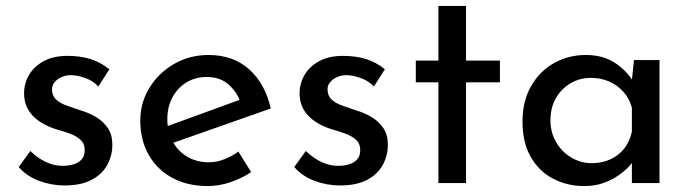

<svg xmlns="http://www.w3.org/2000/svg" viewBox="-20 -616 2319 646"><path d="M197 8Q153 8 111.5 -7.5Q70 -23 43 -54L82 -108Q108 -83 135.5 -70.5Q163 -58 190 -58Q210 -58 227 -63Q244 -68 254.5 -79.5Q265 -91 265 -111Q265 -133 250.5 -146Q236 -159 213.5 -167Q191 -175 166 -182Q115 -199 88 -229Q61 -259 61 -302Q61 -335 77.5 -363.5Q94 -392 126.5 -410Q159 -428 207 -428Q250 -428 284 -417.5Q318 -407 348 -383L311 -325Q293 -344 268 -353Q243 -362 223 -363Q206 -364 190.5 -358Q175 -352 165 -341Q155 -330 155 -315Q155 -294 169 -281Q183 -268 205.5 -260.5Q228 -253 250 -245Q281 -236 305 -221Q329 -206 343.5 -184Q358 -162 358 -129Q358 -92 340.5 -60.5Q323 -29 287.5 -10.5Q252 8 197 8Z M680 10Q609 10 558 -18.5Q507 -47 479.5 -96.5Q452 -146 452 -210Q452 -271 483 -321Q514 -371 566 -401Q618 -431 682 -431Q764 -431 818 -383Q872 -335 891 -251L550 -131L528 -186L808 -288L788 -275Q776 -308 748 -332.5Q720 -357 675 -357Q637 -357 607 -338.5Q577 -320 560 -288Q543 -256 543 -215Q543 -172 561 -139.5Q579 -107 610.5 -88.5Q642 -70 682 -70Q709 -70 734.5 -80Q760 -90 782 -106L825 -37Q794 -16 755.5 -3Q717 10 680 10Z M1124 8Q1080 8 1038.5 -7.5Q997 -23 970 -54L1009 -108Q1035 -83 1062.5 -70.5Q1090 -58 1117 -58Q1137 -58 1154 -63Q1171 -68 1181.5 -79.5Q1192 -91 1192 -111Q1192 -133 1177.5 -146Q1163 -159 1140.5 -167Q1118 -175 1093 -182Q1042 -199 1015 -229Q988 -259 988 -302Q988 -335 1004.5 -363.5Q1021 -392 1053.5 -410Q1086 -428 1134 -428Q1177 -428 1211 -417.5Q1245 -407 1275 -383L1238 -325Q1220 -344 1195 -353Q1170 -362 1150 -363Q1133 -364 1117.5 -358Q1102 -352 1092 -341Q1082 -330 1082 -315Q1082 -294 1096 -281Q1110 -268 1132.5 -260.5Q1155 -253 1177 -245Q1208 -236 1232 -221Q1256 -206 1270.5 -184Q1285 -162 1285 -129Q1285 -92 1267.5 -60.5Q1250 -29 1214.5 -10.5Q1179 8 1124 8Z M1455 -596H1548V-412H1662V-339H1548V0H1455V-339H1379V-412H1455Z M1946 10Q1888 10 1840.5 -15Q1793 -40 1765.5 -88.5Q1738 -137 1738 -207Q1738 -276 1767 -326.5Q1796 -377 1844.5 -404Q1893 -431 1951 -431Q2009 -431 2049 -404.5Q2089 -378 2110 -342L2104 -326L2113 -414H2199V0H2106V-108L2116 -84Q2112 -74 2098.5 -58.5Q2085 -43 2062.5 -27Q2040 -11 2011 -0.5Q1982 10 1946 10ZM1971 -67Q2006 -67 2034 -80Q2062 -93 2080.5 -116.5Q2099 -140 2106 -173V-254Q2098 -284 2078 -306.5Q2058 -329 2030 -341.5Q2002 -354 1968 -354Q1931 -354 1900 -336Q1869 -318 1850.5 -286Q1832 -254 1832 -211Q1832 -171 1851 -138Q1870 -105 1902 -86Q1934 -67 1971 -67Z"/></svg>

Font: Josefin Sans Thin
Style: Regular
Weight: 400
Version: Version 2.000